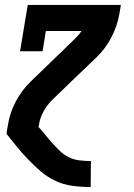

<svg xmlns="http://www.w3.org/2000/svg" viewBox="-20 -540 540 775"><path d="M345 215Q308 215 271.5 210Q235 205 203.5 190Q172 175 145.5 152.5Q119 130 95 105Q71 80 49 53.5Q27 27 6 0L12 -35Q19 -83 43 -129Q67 -175 104 -211L283 -384Q290 -391 297 -399Q304 -407 309 -415H165L152 -333H61L92 -520H468L462 -485Q454 -437 430.5 -391Q407 -345 370 -309L279 -222L190 -136Q169 -115 155 -89Q141 -63 137 -35L135 -28Q150 -12 163.5 5Q177 22 191.5 38Q206 54 221.5 69Q237 84 256.5 94Q276 104 299 107Q322 110 346 110H347L346 215Z"/></svg>

Font: Iosevka Curly Slab Extrabold
Style: Italic
Weight: 800
Italic angle: -9°
Monospace: yes
Designer: Belleve Invis
Foundry: Belleve Invis
Version: Version 22.1.2; ttfautohint (v1.8.4)